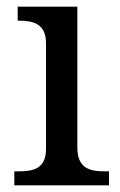

<svg xmlns="http://www.w3.org/2000/svg" viewBox="-20 -556 360 576"><path d="M23 0H307V-42H294C249 -42 212 -51 212 -114V-536H33V-494H36C80 -494 118 -485 118 -426V-109C118 -50 80 -42 36 -42H23Z"/></svg>

Font: Noto Serif Devanagari
Style: Regular
Weight: 400
Designer: Universal Thirst, Indian Type Foundry and the Monotype Design Team
Foundry: Monotype Imaging Inc.
Version: Version 2.004